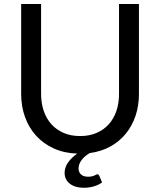

<svg xmlns="http://www.w3.org/2000/svg" viewBox="-20 -736 776 930"><path d="M653 -716.5V-281Q653 -224.5 636.8 -175.8Q620.5 -127 589.8 -89Q559 -51 514.8 -26.5Q470.5 -2 414.5 5.5Q405 11 395.2 18.8Q385.5 26.5 377.8 36Q370 45.5 365.2 56.5Q360.5 67.5 360.5 79.5Q360.5 98.5 372.8 109.2Q385 120 406 120Q417.5 120 425 118.2Q432.5 116.5 437.5 114.2Q442.5 112 445.8 110Q449 108 451.5 108Q455 108 457.2 110Q459.5 112 460.5 114.5L474.5 147.5Q459.5 159 436.2 166.2Q413 173.5 387.5 173.5Q343.5 173.5 318.2 153.8Q293 134 293 101Q293 74 310 50.5Q327 27 354 8Q291 6 240.5 -17Q190 -40 155 -78.5Q120 -117 101.2 -169Q82.5 -221 82.5 -281V-716.5H179V-281.5Q179 -236.5 191.8 -199Q204.5 -161.5 228.8 -134.5Q253 -107.5 288.2 -92.2Q323.5 -77 368 -77Q412.5 -77 447.5 -92Q482.5 -107 506.8 -134Q531 -161 543.8 -198.5Q556.5 -236 556.5 -281V-716.5Z"/></svg>

Font: Lato
Style: Regular
Weight: 400
Designer: Lukasz Dziedzic with Adam Twardoch and Botio Nikoltchev
Foundry: tyPoland Lukasz Dziedzic
Version: Version 2.015; 2015-08-06; http://www.latofonts.com/